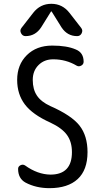

<svg xmlns="http://www.w3.org/2000/svg" viewBox="-20 -980 540 1010"><path d="M345.7 -912.1 407.2 -833Q417 -820.3 409.7 -805.2Q402.3 -790 385.7 -790Q334 -790 303.7 -835.9L252 -918.9Q252 -919.9 250 -919.9Q248 -919.9 248 -918.9L196.3 -835.9Q166 -790 114.3 -790Q98.6 -790 90.8 -805.2Q83 -820.3 92.8 -833L154.3 -912.1Q191.4 -960 250 -960Q308.6 -960 345.7 -912.1ZM245.1 -335Q151.4 -377 110.8 -430.7Q70.3 -484.4 70.3 -559.6Q70.3 -639.6 121.1 -689.9Q171.9 -740.2 254.9 -740.2Q332 -740.2 378.9 -719.7Q419.9 -703.1 419.9 -655.3Q419.9 -641.6 407.2 -634.8Q394.5 -627.9 382.8 -634.8Q327.1 -668 259.8 -668Q212.9 -668 182.6 -637.7Q152.3 -607.4 152.3 -559.6Q152.3 -509.8 174.3 -477.1Q196.3 -444.3 245.1 -421.9Q356.4 -373 398.4 -319.3Q440.4 -265.6 440.4 -179.7Q440.4 -85.9 388.7 -38.1Q336.9 9.8 240.2 9.8Q169.9 9.8 114.3 -19.5Q75.2 -41 75.2 -91.8Q75.2 -104.5 87.9 -110.8Q100.6 -117.2 112.3 -109.4Q177.7 -62.5 245.1 -61.5Q358.4 -61.5 358.4 -179.7Q358.4 -234.4 332 -270.5Q305.7 -306.6 245.1 -335Z"/></svg>

Font: Rounded-X Mgen+ 1m regular
Style: Regular
Weight: 400
Designer: [Source Han Sans]
Ryoko NISHIZUKA  (kana & ideographs); Paul D. Hunt (Latin, Greek & Cyrillic); Wenlong ZHANG  (bopomofo
Version: Version 1.059.20150602